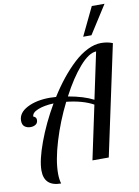

<svg xmlns="http://www.w3.org/2000/svg" viewBox="-154 -1074 912 1262"><g transform="rotate(-10 302.5 -443.0)"><path d="M486.8 0H377.9L454.1 -358.9Q384.3 -397.5 274.9 -409.2Q215.3 -290.5 177.7 -166Q140.1 -41.5 140.1 45.9Q140.1 85 148.9 113.8Q36.1 113.8 36.1 7.8Q36.1 -61.5 79.1 -178.2Q122.1 -294.9 190.9 -413.1Q128.4 -410.6 86.7 -394Q44.9 -377.4 44.9 -351.1Q64.9 -344.7 64.9 -326.2Q64.9 -305.2 50.5 -295.7Q36.1 -286.1 16.1 -286.1Q-7.3 -286.1 -23.2 -298.3Q-39.1 -310.5 -39.1 -337.9Q-39.1 -390.6 22 -422.4Q83 -454.1 173.8 -454.1Q186.5 -454.1 214.8 -452.1Q254.4 -515.1 296.4 -567.4Q338.4 -619.6 383.5 -661.4Q428.7 -703.1 476.1 -726.6Q523.4 -750 566.9 -750Q609.4 -750 644 -735.8ZM292 -441.9Q395.5 -423.8 460 -390.1L525.9 -701.2Q476.6 -699.2 414.1 -627.4Q351.6 -555.7 292 -441.9ZM459 -811 549.8 -1000H634.8L514.2 -811Z"/></g></svg>

Font: Lobster Two
Style: Italic
Weight: 400
Designer: Pablo Impallari
Foundry: Pablo Impallari. www.impallari.com
Version: Version 1.006